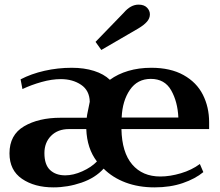

<svg xmlns="http://www.w3.org/2000/svg" viewBox="-20 -800 951 830"><path d="M393 -619 515 -745Q545 -780 579 -780Q603 -780 615.5 -767Q628 -754 628 -738Q628 -721 615.5 -706.5Q603 -692 578 -677L418 -584ZM21 -137Q21 -217 84 -254Q147 -291 242 -291H355Q356 -303 359.5 -318Q363 -333 364 -340L368 -360Q367 -409 330.5 -433.5Q294 -458 243 -458Q204 -458 159.5 -445.5Q115 -433 77 -415L69 -457Q115 -481 172.5 -494Q230 -507 290 -507Q344 -507 386.5 -493.5Q429 -480 455 -455Q489 -480 534.5 -493.5Q580 -507 634 -507Q717 -507 773.5 -475.5Q830 -444 857 -390.5Q884 -337 884 -272V-242H505Q507 -141 551.5 -89Q596 -37 673 -37Q715 -37 762 -51Q809 -65 844 -91L859 -56Q824 -27 770 -8.5Q716 10 648 10Q579 10 523 -11Q467 -32 428 -71Q392 -31 332.5 -10.5Q273 10 211 10Q129 10 75 -27Q21 -64 21 -137ZM751 -292Q748 -360 720 -409.5Q692 -459 632 -459Q574 -459 541.5 -411.5Q509 -364 506 -292ZM399 -102Q356 -158 353 -242H278Q230 -242 201 -213Q172 -184 172 -138Q172 -88 196.5 -65Q221 -42 262 -42Q297 -42 336 -59.5Q375 -77 399 -102Z"/></svg>

Font: Trirong Bold
Style: Regular
Weight: 700
Designer: Katatrad Team
Foundry: CadsonDemak
Version: Version 1.000